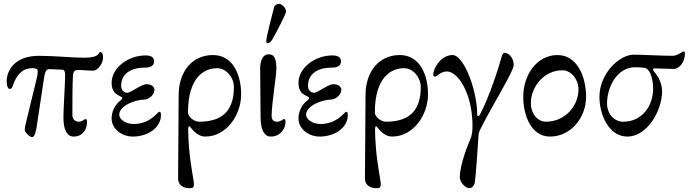

<svg xmlns="http://www.w3.org/2000/svg" viewBox="-20 -703 3617 1008"><path d="M506 -430C496 -430 508 -400 423 -400C357 -400 266 -410 185 -410C55 -410 15 -331 15 -276C15 -250 23 -236 31 -236C39 -236 43 -242 45 -247C68 -318 103 -345 149 -345C169 -345 178 -341 178 -329C178 -319 177 -307 171 -284L119 -70C113 -47 110 -32 110 -20C110 -10 135 17 149 17C159 17 167 -3 172 -34L212 -299C217 -329 224 -341 241 -340L308 -337C318 -337 322 -324 322 -312C322 -262 313 -136 313 -86C313 -19 333 14 367 14C417 14 437 -28 437 -62C437 -73 436 -78 427 -78C424 -78 413 -64 392 -64C378 -64 360 -74 360 -99C360 -159 360 -261 363 -305C365 -333 375 -336 397 -336C411 -336 442 -332 469 -332C493 -332 521 -370 521 -399C521 -422 516 -430 506 -430Z M825 -99C825 -112 823 -116 815 -116C809 -116 769 -52 682 -52C636 -52 606 -79 606 -100C606 -151 696 -180 736 -180C759 -180 791 -204 791 -232C791 -248 774 -261 749 -261C721 -261 668 -216 648 -216C631 -216 616 -230 616 -252C616 -315 665 -348 742 -348C772 -348 789 -359 789 -381C789 -403 772 -412 745 -412C651 -412 566 -346 566 -268C566 -220 589 -208 616 -195C626 -190 623 -184 614 -177C604 -170 566 -137 566 -81C566 -26 620 14 677 14C756 14 825 -32 825 -99Z M1208 -246C1208 -132 1157 -64 1026 -64C998 -64 967 -90 967 -112C967 -302 1056 -345 1120 -345C1169 -345 1208 -295 1208 -246ZM968 -22C968 -39 972 -45 978 -37C997 -12 1023 14 1058 14C1168 14 1246 -98 1246 -208C1246 -312 1202 -414 1098 -414C987 -414 918 -325 918 -204C918 -129 915 209 915 234C915 269 943 285 973 285C992 285 998 283 998 263C998 245 980 164 973 78C970 43 968 7 968 -22Z M1411 -498C1432 -534 1482 -632 1482 -642C1482 -658 1463 -683 1444 -683C1436 -683 1422 -677 1419 -665C1409 -629 1378 -507 1378 -489C1378 -480 1378 -476 1387 -476C1395 -476 1405 -488 1411 -498ZM1431 -343C1431 -391 1421 -418 1392 -418C1354 -418 1344 -374 1346 -332L1348 -86C1349 -19 1368 14 1402 14C1452 14 1479 -28 1479 -62C1479 -73 1478 -78 1469 -78C1466 -78 1455 -64 1434 -64C1420 -64 1406 -70 1406 -95C1406 -155 1431 -307 1431 -343Z M1806 -99C1806 -112 1804 -116 1796 -116C1790 -116 1750 -52 1663 -52C1617 -52 1587 -79 1587 -100C1587 -151 1677 -180 1717 -180C1740 -180 1772 -204 1772 -232C1772 -248 1755 -261 1730 -261C1702 -261 1649 -216 1629 -216C1612 -216 1597 -230 1597 -252C1597 -315 1646 -348 1723 -348C1753 -348 1770 -359 1770 -381C1770 -403 1753 -412 1726 -412C1632 -412 1547 -346 1547 -268C1547 -220 1570 -208 1597 -195C1607 -190 1604 -184 1595 -177C1585 -170 1547 -137 1547 -81C1547 -26 1601 14 1658 14C1737 14 1806 -32 1806 -99Z M2189 -246C2189 -132 2138 -64 2007 -64C1979 -64 1948 -90 1948 -112C1948 -302 2037 -345 2101 -345C2150 -345 2189 -295 2189 -246ZM1949 -22C1949 -39 1953 -45 1959 -37C1978 -12 2004 14 2039 14C2149 14 2227 -98 2227 -208C2227 -312 2183 -414 2079 -414C1968 -414 1899 -325 1899 -204C1899 -129 1896 209 1896 234C1896 269 1924 285 1954 285C1973 285 1979 283 1979 263C1979 245 1961 164 1954 78C1951 43 1949 7 1949 -22Z M2499 -100C2497 -96 2494 -94 2490 -94C2485 -94 2485 -102 2485 -107C2485 -226 2416 -414 2356 -414C2295 -414 2255 -345 2255 -313C2255 -303 2258 -301 2265 -301C2272 -301 2295 -328 2326 -328C2379 -328 2448 -231 2459 -84C2461 -53 2464 -7 2450 26C2438 54 2394 160 2394 228C2394 254 2423 285 2445 285C2456 285 2470 273 2473 254C2477 232 2491 40 2492 11C2492 7 2494 -8 2499 -19C2572 -165 2677 -327 2677 -363C2677 -398 2651 -426 2629 -426C2621 -426 2616 -414 2614 -406C2596 -341 2548 -192 2499 -100Z M3017 -235C3017 -141 2941 -64 2847 -64C2798 -64 2767 -111 2767 -160C2767 -252 2840 -334 2932 -334C2981 -334 3017 -284 3017 -235ZM2867 14C2977 14 3057 -85 3057 -195C3057 -299 3011 -414 2907 -414C2796 -414 2727 -306 2727 -195C2727 -97 2769 14 2867 14Z M3274 14C3378 14 3456 -123 3456 -223C3456 -276 3425 -314 3412 -330C3405 -338 3409 -344 3416 -344C3423 -344 3502 -341 3516 -341C3545 -341 3576 -374 3576 -424C3576 -429 3574 -433 3568 -433C3563 -433 3536 -410 3512 -410C3460 -410 3349 -416 3307 -416C3231 -416 3127 -316 3127 -195C3127 -102 3175 14 3274 14ZM3167 -160C3167 -245 3219 -350 3314 -350C3327 -350 3352 -349 3364 -347C3399 -340 3409 -272 3409 -239C3409 -149 3353 -64 3252 -64C3204 -64 3167 -106 3167 -160Z"/></svg>

Font: EB Garamond 12
Style: Regular
Weight: 400
Version: Version 0.016+